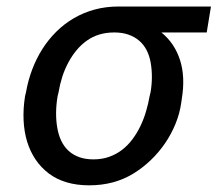

<svg xmlns="http://www.w3.org/2000/svg" viewBox="-20 -548 671 578"><path d="M55.4 -258.5 58.2 -269.9Q64.3 -305.4 76.7 -338.2Q89.1 -371.1 107.2 -399.9Q125.4 -428.6 149.1 -452.2Q172.9 -475.9 201.9 -492.9Q230.8 -509.9 264.7 -519.2Q298.7 -528.4 336.6 -528.4H615.1L602.3 -450.3H465.9Q505.7 -418 522 -367Q538.4 -316.1 527 -248.6L525.6 -238.6Q521 -206 508.3 -175.1Q495.7 -144.2 476.9 -116.7Q458.1 -89.1 433.8 -65.9Q409.4 -42.6 381.7 -25.6Q323.9 9.9 248.6 9.9Q174.4 9.9 127.1 -25.6Q103.7 -43.3 87.2 -67.6Q70.7 -92 61.6 -121.8Q52.6 -151.6 51 -186.1Q49.4 -220.5 55.4 -258.5ZM152.3 -164.1Q155.9 -142.4 164.2 -124.6Q172.6 -106.9 185.9 -94.5Q199.2 -82 218 -75.1Q236.9 -68.2 261.4 -68.2Q287.3 -68.2 308.9 -76Q330.6 -83.8 348 -97.3Q365.4 -110.8 379.1 -129.3Q392.8 -147.7 402.9 -168.9Q413 -190 419.7 -212.9Q426.5 -235.8 430.4 -258.5L433.2 -269.9Q441.1 -316.4 433.6 -359.4Q430 -380 421.5 -396.7Q413 -413.4 399.3 -425.2Q385.7 -437.1 366.8 -443.7Q348 -450.3 323.9 -450.3Q275.6 -450.3 241.1 -425.4Q223.7 -413 209.9 -396.1Q196 -379.3 185.4 -359.2Q174.7 -339.1 167.4 -316.6Q160.2 -294 156.2 -269.9L153.4 -258.5Q144.9 -207.4 152.3 -164.1Z"/></svg>

Font: Inter P
Style: Italic
Weight: 400
Italic angle: -9.40001°
Designer: Rasmus Andersson
Foundry: rsms
Version: Version 3.018;git-588b23468